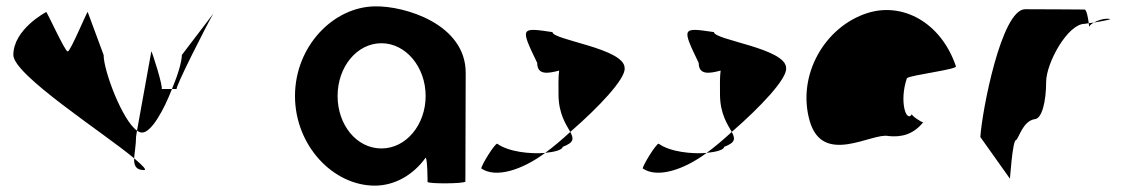

<svg xmlns="http://www.w3.org/2000/svg" viewBox="-20 -576 3593 604"><path d="M22 -403C22 -340 308 -157 402 -78C403 -97 408 -120 408 -146L411 -165C365 -197 306 -353 306 -403L256 -538C256 -546 202 -414 193 -414C184 -414 125 -546 125 -538C125 -538 22 -484 22 -403ZM402 -78C401 -56 407 -41 433 -41C443 -41 429 -55 402 -78ZM411 -165C417 -161 422 -159 427 -159C456 -159 495 -229 521 -296H488C496 -296 456 -422 456 -414ZM521 -296H536C528 -296 631 -499 651 -533L552 -403C552 -381 539 -339 521 -296ZM651 -533 654 -538C654 -538 653 -537 651 -533Z M908 -274C908 -118 1028 8 1159 8C1224 8 1282 -28 1319 -80C1325 -76 1325 -4 1325 -4C1325 3 1444 2 1444 -5L1445 -347C1445 -500 1254 -558 1159 -556C1028 -554 908 -430 908 -274ZM1042 -274C1042 -366 1103 -440 1180 -440C1256 -440 1319 -366 1319 -274C1319 -184 1258 -109 1180 -109C1101 -109 1042 -184 1042 -274Z M1494 -46C1541 -14 1625 -43 1695 -95C1649 -91 1580 -98 1544 -124C1536 -124 1494 -56 1494 -46ZM1670 -378C1670 -340 1702 -344 1739 -354C1736 -333 1737 -306 1737 -279C1737 -218 1761 -184 1774 -161C1864 -239 1949 -329 1945 -362C1945 -424 1718 -450 1718 -475C1617 -490 1616 -490 1670 -378ZM1695 -95C1726 -98 1750 -105 1750 -114C1787 -128 1785 -140 1774 -161C1748 -137 1721 -114 1695 -95Z M2002 -46C2049 -14 2133 -43 2203 -95C2157 -91 2088 -98 2052 -124C2044 -124 2002 -56 2002 -46ZM2178 -378C2178 -340 2210 -344 2247 -354C2244 -333 2245 -306 2245 -279C2245 -218 2269 -184 2282 -161C2372 -239 2457 -329 2453 -362C2453 -424 2226 -450 2226 -475C2125 -490 2124 -490 2178 -378ZM2203 -95C2234 -98 2258 -105 2258 -114C2295 -128 2293 -140 2282 -161C2256 -137 2229 -114 2203 -95Z M2527 -196C2568 -52 2724 -160 2775 -148C2815 -144 2852 -152 2884 -191C2876 -193 2847 -212 2849 -217C2831 -188 2808 -257 2833 -330C2843 -340 2997 -358 2987 -368C2940 -506 2819 -570 2709 -535C2576 -493 2486 -341 2527 -196ZM2849 -218V-217ZM2885 -192 2884 -191C2886 -191 2886 -191 2885 -190Z M3064 -145 3157 -14C3157 -6 3165 -135 3176 -135C3186 -142 3197 -194 3234 -201C3258 -201 3271 -258 3271 -318C3271 -378 3339 -501 3392 -501C3392 -501 3397 -502 3405 -503C3403 -520 3398 -546 3392 -546C3392 -546 3271 -547 3205 -547C3130 -547 3069 -225 3064 -145ZM3405 -503C3406 -498 3406 -494 3406 -491C3406 -494 3412 -500 3421 -505C3415 -504 3410 -504 3405 -503ZM3421 -505C3451 -510 3490 -517 3463 -517C3447 -517 3432 -511 3421 -505Z"/></svg>

Font: Ampere
Style: Cnd
Weight: 400
Version: Version 1